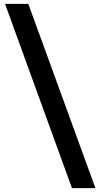

<svg xmlns="http://www.w3.org/2000/svg" viewBox="-20 -760 518 990"><path d="M126 -740 472 210H351L6 -740Z"/></svg>

Font: Georama Extended SemiBold
Style: Regular
Weight: 600
Width: 7
Designer: Jean-Baptiste Levee
Foundry: Production Type
Version: Version 1.000